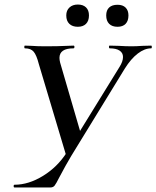

<svg xmlns="http://www.w3.org/2000/svg" viewBox="-20 -826 689 846"><path d="M522 -575Q522 -593 507 -603Q492 -613 464 -613Q460 -613 460 -619Q460 -625 463 -625L503 -624Q535 -622 560 -622Q580 -622 608 -624L646 -625Q649 -625 649 -619Q649 -613 646 -613Q617 -613 587 -590Q557 -567 530 -524L294 -139Q270 -99 241 -44Q227 -16 220.5 -8Q214 0 202 0H44Q40 0 40 -6Q40 -12 44 -12Q106 -12 169.5 -51Q233 -90 274 -154L506 -530Q522 -555 522 -575ZM90 -613Q87 -613 87 -619Q87 -625 90 -625L119 -624Q145 -622 180 -622Q235 -622 275 -624Q287 -625 304 -625Q308 -625 308 -619Q308 -613 304 -613Q242 -613 242 -571Q242 -562 245 -550L338 -231L275 -129L151 -544Q141 -583 128.5 -598Q116 -613 90 -613ZM272 -758Q272 -780 286 -793Q300 -806 323 -806Q346 -806 359 -793.5Q372 -781 372 -758Q372 -734 359 -721Q346 -708 323 -708Q299 -708 285.5 -721Q272 -734 272 -758ZM448 -758Q448 -781 461 -793Q474 -805 498 -805Q521 -805 533.5 -792.5Q546 -780 546 -758Q546 -734 533.5 -721Q521 -708 498 -708Q474 -708 461 -721Q448 -734 448 -758Z"/></svg>

Font: Cormorant Garamond SemiBold
Style: Italic
Weight: 600
Italic angle: -10°
Designer: Christian Thalmann (Catharsis Fonts)
Foundry: Catharsis Fonts
Version: Version 4.000